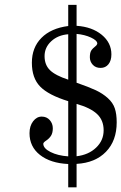

<svg xmlns="http://www.w3.org/2000/svg" viewBox="-20 -672 504 797"><path d="M464.4 -164.1Q464.4 -87.9 419.9 -42Q375.5 3.9 297.9 8.3V105.5H263.2V8.8Q189.5 5.4 146 -28.8Q102.5 -63 102.5 -119.1Q102.5 -148.9 117.4 -168.5Q132.3 -188 153.1 -188Q173.8 -188 186.5 -173.6Q199.2 -159.2 199.2 -139.6Q199.2 -120.1 191.7 -108.4Q184.1 -96.7 171.9 -88.6Q159.7 -80.6 159.7 -75.2Q159.7 -56.2 189.7 -41Q219.7 -25.9 263.2 -22.9V-252Q181.2 -277.3 146.7 -312.7Q112.3 -348.1 112.3 -411.4Q112.3 -474.6 151.9 -514.6Q191.4 -554.7 263.2 -564V-651.9H297.9V-564.9Q362.3 -560.5 402.3 -527.6Q442.4 -494.6 442.4 -446.3Q442.4 -420.4 430.2 -405.3Q418 -390.1 397.5 -390.1Q377 -390.1 365 -403.3Q353 -416.5 353 -434.3Q353 -452.1 358.2 -461.2Q363.3 -470.2 379.4 -482.9Q383.8 -488.3 383.8 -491.2Q383.8 -503.9 357.7 -516.1Q331.5 -528.3 297.9 -531.2V-328.6Q348.6 -311 377.7 -297.4Q406.7 -283.7 427.7 -264.6Q448.7 -245.6 456.5 -222.4Q464.4 -199.2 464.4 -164.1ZM263.2 -341.3V-529.8Q220.2 -526.4 192.6 -500.7Q165 -475.1 165 -439Q165 -402.8 187.3 -380.9Q209.5 -358.9 263.2 -341.3ZM297.9 -240.7V-23.4Q347.7 -29.3 378.9 -59.1Q410.2 -88.9 410.2 -131.1Q410.2 -173.3 382.6 -199Q355 -224.6 297.9 -240.7Z"/></svg>

Font: RIT Rachana
Style: Regular
Weight: 400
Designer: Hussain KH
Version: 1.4.7